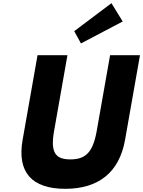

<svg xmlns="http://www.w3.org/2000/svg" viewBox="-20 -1172 900 1207"><path d="M672 -825 587.9 -348C563.5 -210 514.5 -170 422.5 -170C330.5 -170 295.5 -210 319.9 -348L404 -825H216L122.2 -293C86.2 -89 179.9 15 389.9 15C599.9 15 730.2 -89 766.2 -293L860 -825ZM446.6 -976 489 -899 751.4 -1037 680.6 -1152Z"/></svg>

Font: Hussar Wysoki
Style: Obl
Weight: 700
Foundry: Cannot Into Space Fonts
Version: Version 0.92